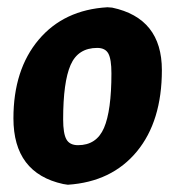

<svg xmlns="http://www.w3.org/2000/svg" viewBox="-20 -498 482 529"><path d="M276 -478 289 -477Q426 -448 426 -305Q426 -164 357 -80.5Q288 3 167 11L154 9Q17 -21 17 -172Q17 -306 86.5 -388.5Q156 -471 276 -478ZM248 -366Q195 -366 174.5 -319Q154 -272 154 -169Q154 -130 163 -114Q172 -98 195 -98Q246 -98 266.5 -145.5Q287 -193 287 -296Q287 -335 278.5 -350.5Q270 -366 248 -366Z"/></svg>

Font: Alegreya Sans SC ExtraBold
Style: Italic
Weight: 800
Italic angle: -7°
Designer: Juan Pablo del Peral
Foundry: Huerta Tipografica
Version: Version 2.007